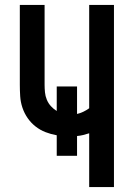

<svg xmlns="http://www.w3.org/2000/svg" viewBox="-20 -755 540 775"><path d="M340 0V-217Q328 -213 315.5 -210Q303 -207 291 -206V-126H209V-209Q186 -213 164 -221.5Q142 -230 123.5 -244.5Q105 -259 91.5 -278.5Q78 -298 70.5 -320.5Q63 -343 61.5 -366.5Q60 -390 60 -413V-735H160V-413Q160 -398 161.5 -382.5Q163 -367 169 -352.5Q175 -338 185.5 -326.5Q196 -315 209 -307V-406H291V-295Q304 -298 316.5 -304Q329 -310 340 -318V-735H440V0Z"/></svg>

Font: Iosevka Semibold
Style: Regular
Weight: 600
Monospace: yes
Designer: Belleve Invis
Foundry: Belleve Invis
Version: Version 33.2.3; ttfautohint (v1.8.4)